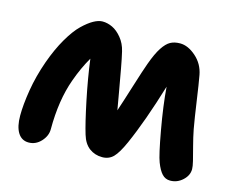

<svg xmlns="http://www.w3.org/2000/svg" viewBox="-100 -863 1251 1021"><g transform="rotate(15 525.0 -352.5)"><path d="M911.1 9.8Q884.3 9.8 866.2 -9.8Q848.1 -29.3 833 -68.8Q818.8 -105 795.4 -235.4Q772 -365.7 764.2 -467.8Q702.1 -262.7 643.1 -129.9Q614.7 -65.9 590.6 -41.5Q566.4 -17.1 529.8 -17.1Q489.3 -17.1 458.7 -39.8Q428.2 -62.5 414.1 -109.9Q396.5 -167 371.8 -285.6Q347.2 -404.3 334 -506.8Q297.9 -444.8 271 -369.1Q228 -250 228 -89.8Q228 -53.2 199.5 -22.2Q170.9 8.8 131.8 8.8Q93.3 8.8 72.5 -24.4Q51.8 -57.6 51.8 -118.2Q51.8 -178.2 65.2 -259.8Q78.6 -341.3 108.9 -426.8Q136.7 -504.4 171.1 -563.5Q205.6 -622.6 238 -653.8Q270.5 -685.1 297.6 -700Q324.7 -714.8 346.2 -714.8Q373.5 -714.8 400.9 -701.9Q428.2 -689 452.6 -659.2Q477.1 -629.4 486.8 -587.9Q495.1 -553.2 505.1 -498.3Q515.1 -443.4 527.6 -372.3Q540 -301.3 543.9 -278.8Q560.1 -326.2 590.3 -423.3Q620.6 -520.5 634.8 -559.1Q656.7 -619.6 678.2 -652.3Q699.7 -685.1 721.7 -697Q743.7 -709 774.9 -709Q818.4 -709 862.3 -670.4Q906.2 -631.8 917 -573.2Q925.3 -528.8 938.5 -436Q951.7 -343.3 961.9 -287.1Q970.2 -244.1 982.7 -197Q995.1 -149.9 1002 -122.1Q1008.8 -94.2 1008.8 -79.1Q1008.8 -44.4 979.2 -17.3Q949.7 9.8 911.1 9.8Z"/></g></svg>

Font: Shantell Sans Normal
Style: Regular
Weight: 800
Designer: Stephen Nixon, Anya Danilova, Shantell Martin
Foundry: Arrow Type
Version: Version 1.006;[559af2be0]